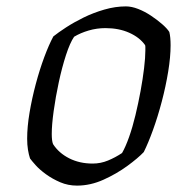

<svg xmlns="http://www.w3.org/2000/svg" viewBox="-20 -581 601 601"><path d="M221 0Q193 0 168.5 -10.5Q144 -21 124 -35.5Q104 -50 91.5 -64Q79 -78 74 -85Q70 -97 67.5 -112.5Q65 -128 65 -147Q65 -184 72.5 -228.5Q80 -273 92 -318Q104 -363 118.5 -402Q133 -441 147 -467Q162 -479 186.5 -495Q211 -511 241.5 -526Q272 -541 306.5 -551Q341 -561 374 -561Q392 -561 412.5 -553Q433 -545 452.5 -532Q472 -519 487.5 -505.5Q503 -492 510 -481Q512 -473 513 -462.5Q514 -452 514 -439Q514 -403 506.5 -357Q499 -311 486.5 -263.5Q474 -216 459 -174.5Q444 -133 430 -105Q412 -86 378.5 -61.5Q345 -37 304 -18.5Q263 0 221 0ZM270 -69Q295 -69 318 -78.5Q341 -88 362 -102Q373 -121 384 -152Q395 -183 404 -220.5Q413 -258 420 -296Q427 -334 431 -367.5Q435 -401 435 -423Q435 -430 435 -434Q435 -438 434 -440Q417 -464 384.5 -478.5Q352 -493 310 -493Q283 -493 257.5 -485.5Q232 -478 212 -466Q199 -447 186.5 -408.5Q174 -370 164 -323.5Q154 -277 148 -233.5Q142 -190 142 -162Q142 -151 143 -143Q144 -135 146 -130Q164 -102 196.5 -85.5Q229 -69 270 -69Z"/></svg>

Font: Texturina 12pt Light
Style: Italic
Weight: 300
Italic angle: -11°
Designer: Guillermo Torres Carreño
Foundry: Omnibus-Type
Version: Version 1.002